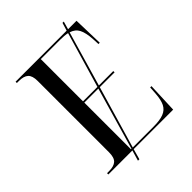

<svg xmlns="http://www.w3.org/2000/svg" viewBox="-234 -872 1045 1045"><g transform="rotate(-45 288.5 -349.5)"><path d="M34 0V-10H50Q87 -10 104.5 -26Q122 -42 122 -83V-632Q122 -672 104.5 -688Q87 -704 50 -704H34V-714H427L441 -760H451L438 -714H503L508 -540H498L496 -580Q493 -631 479 -658.5Q465 -686 432 -696L340 -379H451V-369H337L232 -10H392Q441 -10 469.5 -21Q498 -32 511 -58Q524 -84 527 -130L530 -174H540L533 0H229L212 61H201L219 0ZM218 -379H329L423 -699Q400 -704 365 -704H218ZM218 -10H222L326 -369H218Z"/></g></svg>

Font: Noto Serif Display SemiCondensed
Style: Regular
Weight: 400
Width: 4
Designer: Monotype Design Team
Foundry: Monotype Imaging Inc.
Version: Version 2.009